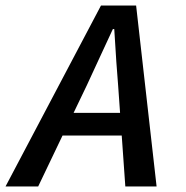

<svg xmlns="http://www.w3.org/2000/svg" viewBox="-53 -674 673 694"><path d="M261 -366 213 -266H381L374 -365Q368 -434 360 -569H355Q341 -540 310 -472Q279 -404 261 -366ZM-33 0 312 -654H439L513 0H400L387 -184H173L85 0Z"/></svg>

Font: TypoPRO Source Code Pro
Style: Italic
Weight: 600
Italic angle: -11°
Monospace: yes
Designer: Paul D. Hunt, Teo Tuominen
Foundry: Adobe Systems Incorporated
Version: Version 1.030;PS 1.0;hotconv 1.0.84;makeotf.lib2.5.63406